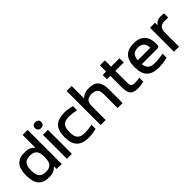

<svg xmlns="http://www.w3.org/2000/svg" viewBox="186 -1767 2831 2831"><g transform="rotate(-45 1601.0 -351.5)"><path d="M44 -256V-244C44 -70 117 9 269 9C351 9 390 -16 423 -51H430V0H535V-710H430V-449H423C390 -484 351 -509 269 -509C117 -509 44 -430 44 -256ZM148 -247V-253C148 -370 191 -419 291 -419C390 -419 430 -370 430 -253V-247C430 -130 390 -81 291 -81C191 -81 148 -130 148 -247Z M643 -500V0H747V-500ZM630 -649C630 -613 653 -589 695 -589C737 -589 760 -613 760 -649V-651C760 -689 737 -712 695 -712C652 -712 630 -689 630 -651Z M844 -256V-244C844 -72 925 9 1092 9C1143 9 1198 1 1255 -14V-100C1210 -89 1143 -81 1101 -81C994 -81 948 -129 948 -247V-253C948 -371 994 -419 1101 -419C1143 -419 1210 -411 1255 -400V-486C1198 -501 1143 -509 1092 -509C925 -509 844 -428 844 -256Z M1347 -710V0H1452V-291C1452 -380 1489 -419 1576 -419C1664 -419 1701 -380 1701 -291V0H1805V-295C1805 -443 1743 -509 1608 -509C1536 -509 1490 -490 1459 -453H1452V-710Z M2145 -81C2083 -81 2065 -100 2065 -173V-411H2240V-500H2065V-630H1961V-500H1890V-411H1961V-169C1961 -33 2004 9 2126 9C2166 9 2197 2 2244 -8V-91C2204 -84 2176 -81 2145 -81Z M2775 -270C2775 -422 2700 -509 2543 -509C2383 -509 2304 -427 2304 -256V-244C2304 -71 2385 9 2558 9C2610 9 2673 1 2737 -14V-99C2693 -89 2615 -80 2567 -80C2468 -80 2421 -116 2410 -205H2731C2767 -205 2775 -218 2775 -270ZM2409 -288C2417 -380 2457 -420 2543 -420C2629 -420 2669 -373 2670 -288Z M3110 -509C3051 -509 3013 -490 2988 -453H2981V-500H2876V0H2981V-291C2981 -381 3018 -419 3106 -419C3123 -419 3146 -418 3172 -415V-502C3151 -507 3131 -509 3110 -509Z"/></g></svg>

Font: LT Wave Alt Medium
Style: Regular
Weight: 500
Designer: Daniel Lyons
Version: Version 2.5 (Glyphs App)